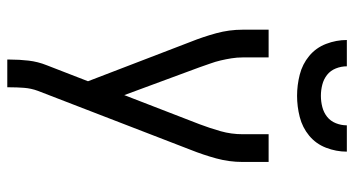

<svg xmlns="http://www.w3.org/2000/svg" viewBox="-248 -532 995 540"><g transform="rotate(90 250.0 -262.5)"><path d="M148 215V208Q148 181 151 155Q154 129 164 104L209 -12L98 -301Q84 -336 74 -372.5Q64 -409 64 -447V-520H142V-447Q142 -431 144.5 -415.5Q147 -400 150.5 -385Q154 -370 159.5 -355Q165 -340 170 -325L248 -114L330 -326Q341 -355 349.5 -385Q358 -415 358 -447V-520H436V-447Q436 -409 426 -372.5Q416 -336 402 -301L236 129Q229 148 227.5 168Q226 188 226 208V215ZM250 -600Q220 -600 190.5 -607.5Q161 -615 138 -634Q115 -653 104 -681.5Q93 -710 93 -740H167Q167 -724 173 -709Q179 -694 191 -684.5Q203 -675 218.5 -671Q234 -667 250 -667Q266 -667 281.5 -671Q297 -675 309 -684.5Q321 -694 327 -709Q333 -724 333 -740H407Q407 -710 396 -681.5Q385 -653 362 -634Q339 -615 309.5 -607.5Q280 -600 250 -600Z"/></g></svg>

Font: Iosevka Curly
Style: Regular
Weight: 400
Monospace: yes
Designer: Belleve Invis
Foundry: Belleve Invis
Version: Version 22.1.2; ttfautohint (v1.8.4)